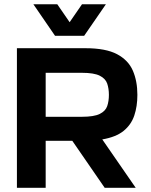

<svg xmlns="http://www.w3.org/2000/svg" viewBox="-20 -888 712 908"><path d="M495 -439.3Q495 -469 487 -492.7Q479 -516.3 451.7 -530Q424.3 -543.7 367.3 -543.7H196V-335.7H367.3Q424.3 -335.7 451.7 -349.2Q479 -362.7 487 -386.2Q495 -409.7 495 -439.3ZM60 0V-660H384Q480.3 -660 533.7 -631.7Q587 -603.3 608.3 -553.8Q629.7 -504.3 629.7 -439.3Q629.7 -385 615 -341.5Q600.3 -298 564.3 -268.8Q528.3 -239.7 463.7 -228.7L621.7 0H475L322 -222H196V0ZM378 -718.7H240.3L138 -867.7H251L309.3 -783L367.7 -867.7H480.7Z"/></svg>

Font: Nata Sans
Style: Regular
Weight: 400
Designer: Daniel Uzquiano Cruz
Version: Version 1.001